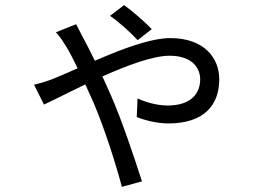

<svg xmlns="http://www.w3.org/2000/svg" viewBox="-20 -655 1040 753"><path d="M519.9 -497.5 575.2 -540.7C547.1 -570.6 493.6 -615.9 466.7 -634.9L411.5 -592.9C448.7 -566.9 491.1 -528.5 519.9 -497.5ZM278.6 -560 199.3 -528.6C214.2 -512.8 230.2 -487.9 239.7 -472.4C266.6 -428.8 310 -335.1 347.8 -250.4C390.9 -148 432.8 -17.1 458 77.7L536.8 56.3C508.8 -30.6 459.2 -180.8 415.1 -280.8C383.2 -355.1 331.2 -461 303 -512.7C296 -526.5 286.5 -544.3 278.6 -560ZM113.5 -322.8 152.4 -244.9C240.6 -284.5 513.3 -436.4 645.4 -436.4C735.1 -436.4 765.1 -386.2 765.1 -344.4C765.1 -291 732.6 -241.2 636.5 -241.2C595.7 -241.2 550.5 -254.5 519.4 -269L516.4 -195.9C544.8 -184.3 594.9 -170.9 640 -170.9C778.3 -170.9 839.9 -240.9 839.9 -344.2C839.9 -428.3 780 -505.6 647.8 -505.6C520.4 -505.6 296.9 -388.3 184.4 -344.3C170.2 -338.7 143.3 -329.6 113.5 -322.8Z"/></svg>

Font: Source Han Sans JP VF
Style: Regular
Weight: 250
Designer: Ryoko NISHIZUKA 西塚涼子 (kana, bopomofo & ideographs); Paul D. Hunt (Latin, Greek & Cyrillic); Sandoll Communications 산돌커뮤니
Foundry: Adobe
Version: Version 2.004;hotconv 1.0.118;makeotfexe 2.5.65603